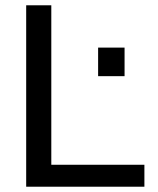

<svg xmlns="http://www.w3.org/2000/svg" viewBox="-20 -706 596 726"><path d="M79 0V-686H174V-83H526V0ZM351 -418V-526H451V-418Z"/></svg>

Font: Archivo VF Beta
Style: Regular
Weight: 400
Designer: Hector Gatti
Foundry: Omnibus-Type
Version: Version 1.002